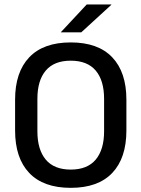

<svg xmlns="http://www.w3.org/2000/svg" viewBox="-20 -846 647 878"><path d="M303.5 13Q178.5 13 113.8 -55Q49 -123 49 -249.5V-390Q49 -516 113.8 -584Q178.5 -652 303.5 -652Q428.5 -652 493.2 -584Q558 -516 558 -390V-249.5Q558 -123 493.2 -55Q428.5 13 303.5 13ZM303.5 -70.5Q379.5 -70.5 417.8 -116.2Q456 -162 456 -245.5V-394Q456 -478 417.8 -523.2Q379.5 -568.5 303.5 -568.5Q227.5 -568.5 189.2 -523.2Q151 -478 151 -394V-245.5Q151 -162 189.2 -116.2Q227.5 -70.5 303.5 -70.5ZM376.5 -825.5H489V-824L351.5 -698H258.5V-699Z"/></svg>

Font: Anek Gujarati Medium
Style: Regular
Weight: 500
Designer: Mrunmayee Ghaisas (Gujarati), Yesha Goshar (Latin)
Foundry: Ek Type
Version: Version 1.003